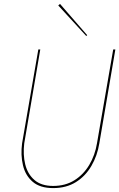

<svg xmlns="http://www.w3.org/2000/svg" viewBox="-20 -953 610 982"><path d="M186 -700 104 -220Q97 -162 109 -112.5Q121 -63 156 -32.5Q191 -2 252 -2Q314 -2 360.5 -31Q407 -60 436.5 -109.5Q466 -159 476 -220L559 -700H570L488 -220Q478 -157 447.5 -104.5Q417 -52 368 -21.5Q319 9 252 9Q185 9 147.5 -23Q110 -55 97.5 -107.5Q85 -160 93 -220L176 -700ZM287 -933 426 -773 421 -769 278 -925Z"/></svg>

Font: Jost Thin
Style: Italic
Weight: 200
Italic angle: -5°
Version: Version 3.710